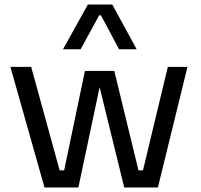

<svg xmlns="http://www.w3.org/2000/svg" viewBox="-20 -830 888 850"><path d="M26 -534H118L244 -76H264L356 -516H486L593 -76H613L723 -534H810L679 0H530L421 -444L327 0H177ZM369 -810H477L585 -612H507L427 -762H419L337 -612H259Z"/></svg>

Font: Sora-SIA
Style: Regular
Weight: 400
Designer: Jonathan Barnbrook, Julián Moncada
Foundry: Barnbrook Fonts
Version: Version 2.000